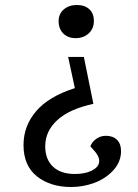

<svg xmlns="http://www.w3.org/2000/svg" viewBox="-20 -541 552 769"><path d="M356 -457Q356 -426.3 335.2 -407.2Q314.5 -388.2 283.2 -388.2Q252.4 -388.2 233.6 -406.7Q214.8 -425.3 214.8 -456.1Q214.8 -485.8 235.6 -503.4Q256.3 -521 288.1 -521Q319.3 -521 337.6 -504.2Q356 -487.3 356 -457ZM354 -125Q258.3 -104.5 209.7 -60.1Q161.1 -15.6 161.1 44.9Q161.1 96.7 191.9 126.2Q222.7 155.8 279.8 155.8Q320.3 155.8 346.7 142.8Q373 129.9 376.7 110.6Q380.4 91.3 362.8 68.8L341.8 44.9Q349.1 26.4 366.2 14.6Q383.3 2.9 403.8 2.9Q432.6 2.9 448.7 19Q464.8 35.2 464.8 64Q464.8 107.4 433.8 141.1Q402.8 174.8 357.9 191.4Q313 208 265.1 208Q181.6 208 127.9 165.3Q74.2 122.6 74.2 40Q74.2 -36.6 124.8 -95.7Q175.3 -154.8 279.8 -188L252.9 -313H315.9Z"/></svg>

Font: Literata Book
Style: Italic
Weight: 400
Italic angle: -3°
Designer: Latin by Veronika Burian and Jose Scaglione. Greek by Irene Vlachou. Cyrillic by Vera Evstafieva
Foundry: TypeTogether
Version: Version 1.003;PS 001.003;hotconv 1.0.88;makeotf.lib2.5.64775